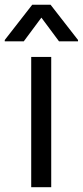

<svg xmlns="http://www.w3.org/2000/svg" viewBox="-54 -784 347 804"><path d="M45.5 -610.8H-34.1V-616.5L81 -764.2H157.7L272.7 -616.5V-610.8H193.2L119.3 -710.2ZM76.7 0V-545.5H160.5V0Z"/></svg>

Font: TID UI
Style: Regular
Weight: 400
Designer: The TID Project Authors
Foundry: Bakken & Bæck
Version: Version 1.001;hotconv 1.0.109;makeotfexe 2.5.65596